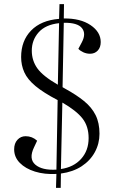

<svg xmlns="http://www.w3.org/2000/svg" viewBox="-20 -835 551 936"><path d="M253 81 255 13Q197 16 150.5 1.5Q104 -13 76.5 -41Q49 -69 49 -107Q49 -136 65 -153.5Q81 -171 105 -171Q137 -171 161 -149L146 -117Q119 -61 152 -32.5Q185 -4 255 -8L261 -347Q192 -383 153 -415.5Q114 -448 98.5 -482.5Q83 -517 83 -557Q83 -636 131.5 -686Q180 -736 268 -743L270 -815H292L291 -745Q372 -746 421.5 -712.5Q471 -679 471 -630Q471 -604 456.5 -588.5Q442 -573 419 -573Q402 -573 386.5 -580Q371 -587 362 -597L379 -629Q401 -671 379.5 -698Q358 -725 291 -724L285 -410Q288 -408 291 -406.5Q294 -405 297 -403Q352 -373 389.5 -342.5Q427 -312 446 -274Q465 -236 465 -183Q465 -135 442.5 -93.5Q420 -52 378 -24.5Q336 3 277 11L276 81ZM262 -422 268 -722Q202 -715 168.5 -677.5Q135 -640 135 -588Q135 -540 162 -502Q189 -464 262 -422ZM277 -11Q339 -20 375.5 -60.5Q412 -101 412 -162Q412 -219 382.5 -257Q353 -295 284 -335Z"/></svg>

Font: Literata 72pt Light
Style: Italic
Weight: 300
Italic angle: -2°
Designer: Latin by Veronika Burian and Jose Scaglione. Greek by Irene Vlachou. Cyrillic by Vera Evstafieva
Foundry: TypeTogether
Version: Version 3.002